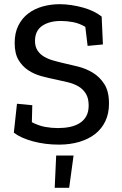

<svg xmlns="http://www.w3.org/2000/svg" viewBox="-20 -680 580 916"><path d="M310 216H241L248 62H331ZM500 -186Q500 -138 482.5 -101.5Q465 -65 433.5 -40.5Q402 -16 358 -3Q314 10 261 10Q196 10 138 -5.5Q80 -21 46 -47L61 -185L134 -178L132 -97Q165 -80 195.5 -74.5Q226 -69 256 -69Q287 -69 313.5 -74.5Q340 -80 360 -92.5Q380 -105 391.5 -125.5Q403 -146 403 -177Q403 -211 390 -232.5Q377 -254 355.5 -267Q334 -280 306 -287Q278 -294 249 -300Q214 -307 178.5 -316.5Q143 -326 114.5 -345Q86 -364 68 -394.5Q50 -425 50 -475Q50 -523 67.5 -558Q85 -593 114.5 -615.5Q144 -638 183 -649Q222 -660 265 -660Q293 -660 322 -655.5Q351 -651 377.5 -643.5Q404 -636 426.5 -625Q449 -614 465 -601L471 -468L398 -461L387 -552Q358 -569 328 -574.5Q298 -580 271 -580Q215 -580 181 -556.5Q147 -533 147 -485Q147 -458 158.5 -440Q170 -422 189 -410.5Q208 -399 232 -392Q256 -385 282 -379Q314 -372 352 -362.5Q390 -353 423 -333Q456 -313 478 -278.5Q500 -244 500 -186Z"/></svg>

Font: Zilla Slab Medium
Style: Regular
Weight: 500
Designer: Typotheque.com
Foundry: Typotheque type foundry
Version: Version 1.1; 2017